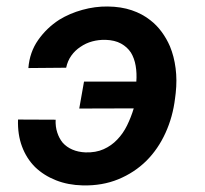

<svg xmlns="http://www.w3.org/2000/svg" viewBox="-20 -558 627 588"><path d="M303.2 -436Q331.5 -435.1 350.6 -424.6Q369.6 -414.1 380.9 -397Q391.6 -379.4 395.5 -356.4Q399.4 -333.5 397.5 -308.1H237.3L222.7 -225.6L389.6 -226.1Q381.3 -198.7 369.1 -173.8Q356.9 -148.9 338.9 -130.4Q321.3 -111.8 297.4 -101.1Q273.4 -90.3 241.7 -91.3Q219.2 -92.3 201.7 -99.9Q184.1 -107.4 171.9 -121.1Q161.1 -134.3 155.3 -152.3Q149.4 -170.4 150.4 -191.4L35.2 -191.9Q33.7 -146 47.4 -109.4Q61 -72.8 87.4 -46.4Q114.3 -20.5 151.4 -5.9Q188.5 8.8 233.4 9.8Q293 11.2 342.3 -9Q391.6 -29.3 428.2 -65.4Q464.4 -101.6 486.8 -150.9Q509.3 -200.2 516.1 -256.8L518.1 -272.9Q522.5 -312.5 517.8 -348.9Q513.2 -385.3 500.5 -416Q490.2 -439.9 475.1 -460.4Q460 -481 440.4 -496.1Q416 -515.6 383.5 -526.6Q351.1 -537.6 310.1 -538.1Q271 -538.6 232.2 -527.8Q193.4 -517.1 161.6 -497.6Q123 -472.7 96.9 -435.5Q70.8 -398.4 66.9 -349.6L182.6 -350.6Q187 -371.6 198.5 -387.7Q210 -403.8 226.6 -414.6Q242.7 -425.8 262.5 -431.2Q282.2 -436.5 303.2 -436Z"/></svg>

Font: Roboto Mono SemiBold
Style: Italic
Weight: 600
Italic angle: -10°
Monospace: yes
Designer: Google
Version: Version 3.000